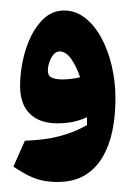

<svg xmlns="http://www.w3.org/2000/svg" viewBox="-20 -1071 249 371"><path d="M91.4 -719.4Q76.8 -719.4 64.1 -721.8Q51.4 -724.1 37.6 -730.6Q23.8 -737 5.9 -749.1L28.1 -799.1Q66.2 -800.3 94.5 -807.7Q122.9 -815.1 148.1 -829.2Q148.1 -832.9 148.1 -836.7Q148.1 -840.5 147.9 -844.6Q137.1 -839.2 122.7 -835.9Q108.2 -832.7 90.2 -832.7Q56.6 -832.7 37.7 -851.2Q18.8 -869.6 18.8 -905.2Q18.8 -928.6 24.1 -954.1Q29.5 -979.6 40.2 -1001.5Q51 -1023.4 66.9 -1037Q82.8 -1050.7 103.9 -1050.7Q126 -1050.7 144.2 -1036.5Q162.5 -1022.4 175.7 -998.2Q188.9 -973.9 196 -943.5Q203.1 -913 203.1 -880.2Q203.1 -847.6 197.2 -818.5Q191.2 -789.4 178 -767.1Q164.9 -744.8 143.5 -732.1Q122.1 -719.4 91.4 -719.4ZM134.8 -921.6Q127.5 -943.1 117.5 -957.3Q107.4 -971.6 94.9 -971.6Q88.3 -971.6 83.2 -965.4Q78.1 -959.3 75.3 -950.7Q72.5 -942.1 72.5 -934.9Q72.5 -923.9 80.7 -920.7Q88.9 -917.5 100.2 -917.5Q109 -917.5 118.2 -918.7Q127.4 -919.8 134.8 -921.6Z"/></svg>

Font: Pinar-DS3-FD Black
Style: Regular
Weight: 900
Designer: Amin Abedi
Version: Version 3.000